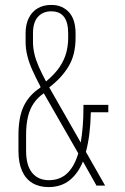

<svg xmlns="http://www.w3.org/2000/svg" viewBox="-20 -754 506 780"><path d="M177 6Q139 6 111.5 -10.5Q84 -27 69.5 -60Q55 -93 55 -140V-205Q55 -279 77 -324Q99 -369 144 -398V-403Q125 -439 111.5 -469Q98 -499 91 -527.5Q84 -556 84 -584V-619Q84 -655 97 -681Q110 -707 133.5 -720.5Q157 -734 188 -734Q212 -734 230 -726Q248 -718 261 -703.5Q274 -689 280.5 -667.5Q287 -646 287 -619V-601Q287 -532 259 -485Q231 -438 180 -399L308 -175Q313 -204 316 -239.5Q319 -275 319 -316V-328H420V-298H349Q348 -251 343 -210.5Q338 -170 329 -137L407 0H372L317 -98Q297 -49 262.5 -21.5Q228 6 177 6ZM179 -22Q223 -22 252.5 -49.5Q282 -77 298 -131L158 -375Q133 -358 117 -334.5Q101 -311 93.5 -279.5Q86 -248 86 -205V-142Q86 -82 110.5 -52Q135 -22 179 -22ZM167 -423Q204 -454 223 -483Q242 -512 249.5 -541Q257 -570 257 -600V-619Q257 -663 240 -685.5Q223 -708 188 -708Q154 -708 134 -685.5Q114 -663 114 -619V-584Q114 -559 120 -534Q126 -509 138 -482Q150 -455 167 -423Z"/></svg>

Font: Hubot Sans Condensed ExtraLight
Style: Regular
Weight: 200
Width: 3
Designer: Deni Anggara
Foundry: GitHub, Inc., Subsidiary of Microsoft Corporation
Version: Version 2.000